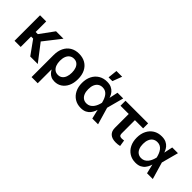

<svg xmlns="http://www.w3.org/2000/svg" viewBox="74 -1715 2874 2874"><g transform="rotate(45 1511.0 -277.5)"><path d="M194.3 -540V0H64V-540ZM560.1 -540 309.6 -220.2H159.7L158.2 -316.9H240.2L402.8 -540ZM396.5 0 234.4 -225.1 328.6 -295.4 555.7 0Z M628.4 204.1V-262.7Q628.4 -349.6 659.7 -413.6Q690.9 -477.5 748.5 -512.5Q806.2 -547.4 885.3 -547.4Q962.9 -547.4 1020.8 -513.9Q1078.6 -480.5 1110.6 -417.5Q1142.6 -354.5 1142.6 -266.1Q1142.6 -181.6 1113.5 -119.6Q1084.5 -57.6 1033.9 -23.9Q983.4 9.8 918.5 9.8Q874.5 9.8 843.8 -4.9Q813 -19.5 793.7 -41.3Q774.4 -63 763.2 -85H758.8V204.1ZM882.8 -97.2Q924.3 -97.2 952.4 -119.1Q980.5 -141.1 994.9 -180.2Q1009.3 -219.2 1009.3 -270Q1009.3 -320.3 995.1 -358.6Q981 -397 953.1 -418.7Q925.3 -440.4 883.8 -440.4Q843.8 -440.4 814.7 -419.4Q785.6 -398.4 770.5 -360.4Q755.4 -322.3 755.4 -270Q755.4 -218.8 770.5 -179.7Q785.6 -140.6 814.2 -118.9Q842.8 -97.2 882.8 -97.2Z M1474.6 11.7Q1399.4 11.7 1342.8 -23.7Q1286.1 -59.1 1254.6 -122.1Q1223.1 -185.1 1223.1 -268.1Q1223.1 -351.6 1254.9 -414.6Q1286.6 -477.5 1343.8 -512.7Q1400.9 -547.9 1477.1 -547.9Q1531.2 -547.9 1568.4 -530.5Q1605.5 -513.2 1628.9 -485.1Q1652.3 -457 1665.8 -423.3Q1679.2 -389.6 1686 -356.9H1726.1L1752 -273.9L1832 0H1710L1645 -271.5Q1637.7 -302.7 1625.7 -332.8Q1613.8 -362.8 1595.9 -387.2Q1578.1 -411.6 1552 -426Q1525.9 -440.4 1490.7 -440.4Q1448.7 -440.4 1418.5 -419.9Q1388.2 -399.4 1372.1 -360.8Q1356 -322.3 1356 -268.6Q1356 -215.8 1371.6 -177.2Q1387.2 -138.7 1416.7 -117.9Q1446.3 -97.2 1486.8 -97.2Q1522 -97.2 1548.8 -112.3Q1575.7 -127.4 1595 -152.6Q1614.3 -177.7 1626.5 -208Q1638.7 -238.3 1645.5 -268.6L1703.6 -540H1824.7L1752 -268.6L1726.1 -187.5H1686.5Q1678.2 -154.8 1664.6 -119.9Q1650.9 -85 1627.7 -55.2Q1604.5 -25.4 1567.4 -6.8Q1530.3 11.7 1474.6 11.7ZM1446.3 -608.4 1462.4 -758.8H1583.5L1526.4 -608.4Z M2210 5.9Q2130.9 5.9 2089.1 -32Q2047.4 -69.8 2047.4 -141.1V-434.1H1873V-540H2352.1V-434.1H2178.2V-154.3Q2178.2 -125.5 2190.4 -112.5Q2202.6 -99.6 2231 -99.6Q2240.7 -99.6 2255.1 -101.3Q2269.5 -103 2278.8 -104.5L2294.9 -3.9Q2274.4 1.5 2252.7 3.7Q2231 5.9 2210 5.9Z M2633.3 11.7Q2558.1 11.7 2501.5 -23.7Q2444.8 -59.1 2413.3 -122.1Q2381.8 -185.1 2381.8 -268.1Q2381.8 -351.6 2413.6 -414.6Q2445.3 -477.5 2502.4 -512.7Q2559.6 -547.9 2635.7 -547.9Q2689.9 -547.9 2727.1 -530.5Q2764.2 -513.2 2787.6 -485.1Q2811 -457 2824.5 -423.3Q2837.9 -389.6 2844.7 -356.9H2884.8L2910.6 -273.9L2990.7 0H2868.7L2803.7 -271.5Q2796.4 -302.7 2784.4 -332.8Q2772.5 -362.8 2754.6 -387.2Q2736.8 -411.6 2710.7 -426Q2684.6 -440.4 2649.4 -440.4Q2607.4 -440.4 2577.1 -419.9Q2546.9 -399.4 2530.8 -360.8Q2514.6 -322.3 2514.6 -268.6Q2514.6 -215.8 2530.3 -177.2Q2545.9 -138.7 2575.4 -117.9Q2605 -97.2 2645.5 -97.2Q2680.7 -97.2 2707.5 -112.3Q2734.4 -127.4 2753.7 -152.6Q2772.9 -177.7 2785.2 -208Q2797.4 -238.3 2804.2 -268.6L2862.3 -540H2983.4L2910.6 -268.6L2884.8 -187.5H2845.2Q2836.9 -154.8 2823.2 -119.9Q2809.6 -85 2786.4 -55.2Q2763.2 -25.4 2726.1 -6.8Q2689 11.7 2633.3 11.7Z"/></g></svg>

Font: V-Inter
Style: SemiBold-600
Weight: 600
Designer: Rasmus Andersson
Foundry: rsms
Version: Version 4.000;git-4146feb